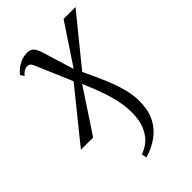

<svg xmlns="http://www.w3.org/2000/svg" viewBox="-255 -627 976 976"><g transform="rotate(-45 233.0 -139.0)"><path d="M124 -464Q118 -478.5 112 -486Q106 -493.5 93.5 -493.5Q80 -493.5 67.2 -485Q54.5 -476.5 48 -467.5L35.5 -487.5Q41 -496 55.5 -509Q70 -522 91.8 -532.2Q113.5 -542.5 141 -542.5Q156.5 -542.5 167 -536.5Q177.5 -530.5 184.8 -518Q192 -505.5 198 -486L250 -316.5L393.5 -532.5H479L270 -275Q307 -198.5 330.5 -140Q354 -81.5 364.2 -33Q374.5 15.5 370 63Q367 111.5 345.5 151Q324 190.5 285.5 219Q247 247.5 193.5 263L187.5 235.5Q241 218 270 174Q299 130 302 73.5Q305.5 29 297.5 -18Q289.5 -65 271.5 -118Q253.5 -171 226.5 -232L73.5 0H-14.5L205.5 -272.5Z"/></g></svg>

Font: Merriweather 72pt Light
Style: Italic
Weight: 300
Italic angle: -7.8°
Version: Version 2.101